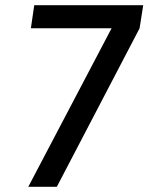

<svg xmlns="http://www.w3.org/2000/svg" viewBox="-20 -720 572 740"><path d="M112 -700 99 -611H410L89 0H199L518 -611L532 -700Z"/></svg>

Font: Arthouse Owned Medium
Style: Italic
Weight: 500
Italic angle: -10°
Designer: Jeremy Tribby
Foundry: Tribby Type
Version: Version 1.000;PS 001.000;hotconv 1.0.88;makeotf.lib2.5.64775